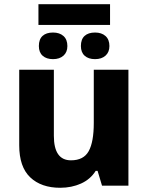

<svg xmlns="http://www.w3.org/2000/svg" viewBox="-20 -879 702 909"><path d="M588 0H463L442 -70H433Q408 -30 363.5 -10Q319 10 265 10Q175 10 123 -39.5Q71 -89 71 -191V-549H235V-236Q235 -120 316 -120Q376 -120 400 -163.5Q424 -207 424 -297V-549H588ZM501 -761H162V-859H501ZM299 -661Q299 -632 280.5 -615.5Q262 -599 231 -599Q200 -599 182 -615Q164 -631 164 -661Q164 -693 181.5 -709Q199 -725 231 -725Q262 -725 280.5 -708.5Q299 -692 299 -661ZM498 -661Q498 -632 479.5 -615.5Q461 -599 430 -599Q399 -599 381 -615Q363 -631 363 -661Q363 -693 380.5 -709Q398 -725 430 -725Q461 -725 479.5 -708.5Q498 -692 498 -661Z"/></svg>

Font: Noto Sans UI ExtraBold
Style: Regular
Weight: 800
Designer: Monotype Design Team
Foundry: Monotype Imaging Inc.
Version: Version 1.001